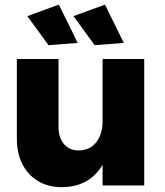

<svg xmlns="http://www.w3.org/2000/svg" viewBox="-20 -792 704 820"><path d="M229.9 -249.3Q229.9 -203.3 253.4 -176.4Q277 -149.4 317.3 -149.4Q364.6 -150.3 391.4 -185Q418.1 -219.7 418.1 -273.4H460Q460 -181.7 433.9 -119.4Q407.7 -57.1 359.6 -25.1Q311.6 7 244.7 7.4Q186.6 7.4 143.4 -18.1Q100.1 -43.7 76.1 -90Q52 -136.3 52 -199.3V-540.1H229.9ZM418.1 -540.1H596V0H418.1ZM428.4 -772.3 508.7 -608.7 384.1 -599.1 293.9 -723.1ZM231.4 -772.3 311.7 -608.7 187.1 -599.1 96.9 -723.1Z"/></svg>

Font: Alexandria
Style: Regular
Weight: 400
Designer: Mohamed Gaber
Foundry: Kief Type Foundry
Version: Version 5.100